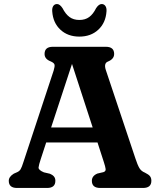

<svg xmlns="http://www.w3.org/2000/svg" viewBox="-20 -932 794 952"><path d="M254.5 -35.5Q254.5 0 213.5 0H64.5Q23.5 0 23.5 -35.5Q23.5 -55.5 48.5 -71L64.5 -78Q76 -83 82 -92.5Q88 -102 97 -131L246 -582Q252.5 -603 250.2 -611.8Q248 -620.5 230.5 -628Q201 -639.5 201 -664.5Q201 -700 242 -700H505Q546 -700 546 -664.5Q546 -639 514.5 -626.5Q494 -618 504.5 -585.5L651.5 -146Q662 -114 671.2 -98.5Q680.5 -83 698.5 -76Q717 -67 723.8 -58.2Q730.5 -49.5 730.5 -35.5Q730.5 0 689 0H477Q435.5 0 435.5 -35.5Q435.5 -60 463 -71.5L493 -78.5Q505 -82.5 503.8 -93.8Q502.5 -105 495 -128L463.5 -225.5H209L182.5 -144.5Q172.5 -114.5 171.2 -101.8Q170 -89 197.5 -77.5L227.5 -70.5Q240 -65.5 247.2 -57.2Q254.5 -49 254.5 -35.5ZM233.5 -300H439.5L337 -615ZM373.5 -833Q402.5 -833 422.2 -847.5Q442 -862 456.5 -891.5Q470 -912 484 -912Q496 -912 502.8 -902Q509.5 -892 508 -875Q504 -818.5 467.2 -784.5Q430.5 -750.5 373.5 -750.5Q316.5 -750.5 279.8 -784.5Q243 -818.5 239 -875Q237.5 -892 244 -902Q250.5 -912 263 -912Q276.5 -912 290 -891.5Q305 -862 324.8 -847.5Q344.5 -833 373.5 -833Z"/></svg>

Font: Fraunces 9pt S100 SemiBold
Style: Regular
Weight: 600
Version: Version 1.000; ttfautohint (v1.8.3)